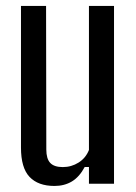

<svg xmlns="http://www.w3.org/2000/svg" viewBox="-20 -620 460 648"><path d="M163.9 7.6Q108.8 7.6 79.8 -22.9Q50.8 -53.4 50.8 -122V-600H135.5L136.3 -115.4Q136.3 -84.2 149.5 -70.2Q162.7 -56.1 191.9 -56.1Q221.1 -56.1 245.3 -71.4Q269.5 -86.7 280.2 -113.8V-600H364.8V0H280.2V-56.3H265.8Q248 -22.9 222.6 -7.6Q197.2 7.6 163.9 7.6Z"/></svg>

Font: Big Shoulders Thin
Style: Regular
Weight: 100
Version: Version 2.002